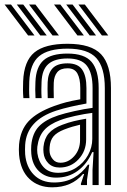

<svg xmlns="http://www.w3.org/2000/svg" viewBox="-52 -798 546 828"><path d="M400 0V-418.2Q400 -506.8 363.5 -547.5Q327 -588.2 239.2 -588.2Q156 -588.2 116.6 -555.5Q77.2 -522.8 74.2 -446Q73.8 -428.8 73.6 -410.9Q73.5 -393 75 -374.8H48.8Q47.2 -394.5 47.1 -410.4Q47 -426.2 47.8 -447Q51.2 -534.8 96.5 -572Q141.8 -609.2 239.2 -609.2Q341.5 -609.2 384 -563.9Q426.5 -518.5 426.5 -418.2V0ZM347 0.2V-65.2L351.5 -141.8H345.5Q323.5 -90.8 283 -61.1Q242.5 -31.5 189 -32Q145 -32 116.1 -59.5Q87.2 -87 83 -134.8Q81.5 -152.8 82.8 -170.8Q87.5 -223.5 115.9 -252.9Q144.2 -282.2 199.5 -300.5Q226 -309.2 269.4 -318.9Q312.8 -328.5 347.2 -332.8V-418.2Q347.2 -482.2 323 -514Q298.8 -545.8 239.2 -545.8Q184 -545.8 156.6 -521.9Q129.2 -498 127.2 -444.2Q126.5 -429.8 126.4 -411.9Q126.2 -394 127.5 -374.8H101.2Q100 -394.5 100 -412.4Q100 -430.2 100.8 -444.8Q103.2 -509.2 135.9 -538.1Q168.5 -567 239.2 -567Q312.5 -567 343 -530.9Q373.5 -494.8 373.5 -418.2V0.2ZM173 9.8Q113.2 9.8 74.9 -26.4Q36.5 -62.5 30.2 -130.5Q28.5 -153.8 30.2 -175.2Q35.8 -237.2 71.5 -275.5Q107.2 -313.8 182 -341Q208.2 -350.5 233 -357Q257.8 -363.5 294.2 -369.8V-418.5Q294.2 -458.2 281.9 -480.9Q269.5 -503.5 239.2 -503.5Q209 -503.5 195 -486.8Q181 -470 179.8 -441Q179.5 -433.8 179.4 -414.2Q179.2 -394.8 180 -374.8H153.8Q152.8 -397 153 -414.4Q153.2 -431.8 153.5 -443.5Q155.2 -482.8 175.1 -503.8Q195 -524.8 239.2 -524.8Q284.2 -524.8 302.5 -497.5Q320.8 -470.2 320.8 -418.5V-351.5Q287.8 -345.8 253.5 -337.9Q219.2 -330 191 -321Q63 -279.2 56.5 -173Q56 -164.2 55.9 -153.1Q55.8 -142 56.5 -132.8Q61.2 -77.8 94 -44.4Q126.8 -11 181.2 -11Q229.5 -11 265.8 -31.1Q302 -51.2 327.2 -87.8H333L323.2 -22.2V0H297.2L296.8 -5.5L310.8 -47.5H305.8Q256.8 9.8 173 9.8ZM198.5 -52.8Q242.5 -52.8 275.8 -74.1Q309 -95.5 327.5 -129Q346 -162.5 346 -199V-311.2Q313.5 -307.2 273.6 -298.5Q233.8 -289.8 208.2 -280.2Q161 -262.5 137.9 -236.1Q114.8 -209.8 109 -165.5Q107.5 -151 109.2 -137Q114.5 -100 136.8 -76.4Q159 -52.8 198.5 -52.8ZM205 -75.5Q174.2 -75.5 156.2 -94.2Q138.2 -113 135.8 -139.2Q134.2 -153 135.5 -165Q139.2 -201 158.4 -223.1Q177.5 -245.2 216.5 -259.8Q243 -269.8 266.6 -275.5Q290.2 -281.2 319.5 -286V-196.8Q319.5 -146.2 286.5 -110.9Q253.5 -75.5 205 -75.5ZM208.8 -96.2Q242.5 -96.2 267.9 -124.4Q293.2 -152.5 293.2 -194.2V-260.2Q276.8 -256.5 259.9 -251.5Q243 -246.5 225 -239.5Q193.2 -227.2 178.6 -209.8Q164 -192.2 162 -163.5Q161.2 -155.8 161.5 -150.8Q161.8 -145.8 162.2 -141.2Q164 -125.5 176 -110.9Q188 -96.2 208.8 -96.2ZM174.5 -645 73.2 -778.5H100.8L202.2 -645ZM69.2 -645 -32.2 -778.5H-4.5L96.8 -645ZM121.8 -645 20.5 -778.5H48.2L149.5 -645ZM387.5 -645 286.2 -778.5H313.8L415 -645ZM282 -645 180.8 -778.5H208.2L309.8 -645ZM334.8 -645 233.5 -778.5H261L362.2 -645Z"/></svg>

Font: Big Shoulders Inline Text ExtraBold
Style: Regular
Weight: 800
Designer: Patric King
Foundry: XO Type Co
Version: Version 1.000